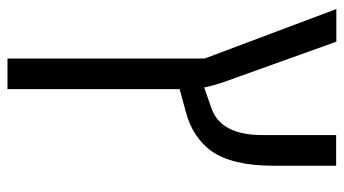

<svg xmlns="http://www.w3.org/2000/svg" viewBox="-221 -449 910 508"><g transform="rotate(90 234.0 -195.0)"><path d="M337.4 -434.6V-629.4H418.5V-463.9Q418.5 -353 378.9 -298.3Q363.8 -276.9 337.4 -258.8Q311 -240.7 274.9 -231.4L215.8 -215.3V240.2H134.8V-281.7L3.9 -629.9H90.3L197.8 -330.1Q207 -302.7 211.4 -280.3L264.6 -298.8Q337.4 -322.8 337.4 -434.6Z"/></g></svg>

Font: Open Sans Hebrew
Style: Regular
Weight: 400
Foundry: Ascender Corporation, Yanek Iontef
Version: Version 2.001;PS 002.001;hotconv 1.0.70;makeotf.lib2.5.58329